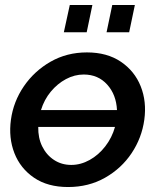

<svg xmlns="http://www.w3.org/2000/svg" viewBox="-20 -743 641 773"><path d="M254 10Q172 10 117 -27.5Q62 -65 38 -126.5Q14 -188 24 -261Q34 -334 76 -395.5Q118 -457 183.5 -494.5Q249 -532 330 -532Q411 -532 466.5 -494.5Q522 -457 546.5 -395.5Q571 -334 561 -261Q551 -188 510 -126.5Q469 -65 403 -27.5Q337 10 254 10ZM317 -443Q280 -443 245.5 -424.5Q211 -406 184.5 -374Q158 -342 145 -300H451Q448 -362 411.5 -402.5Q375 -443 317 -443ZM267 -79Q305 -79 341 -99Q377 -119 404 -154Q431 -189 443 -232H134Q133 -188 150 -153.5Q167 -119 197.5 -99Q228 -79 267 -79ZM237 -613 261 -723H352L329 -613ZM409 -613 432 -723H523L500 -613Z"/></svg>

Font: Raleway SemiBold
Style: Italic
Weight: 600
Italic angle: -12°
Designer: Matt McInerney, Pablo Impallari, Rodrigo Fuenzalida
Foundry: Matt McInerney, Pablo Impallari, Rodrigo Fuenzalida
Version: Version 4.026